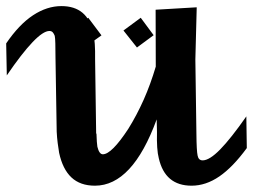

<svg xmlns="http://www.w3.org/2000/svg" viewBox="-59 -586 814 618"><path d="M445.3 -201.7Q367.2 11.7 246.6 11.7Q199.2 11.7 170.9 -14.9Q142.6 -41.5 131.3 -94.2Q128.9 -108.4 126.7 -125.5Q124.5 -142.6 123.5 -162.1L119.6 -401.4Q119.6 -428.2 119.1 -445.8Q118.7 -463.4 117.2 -470.7Q114.7 -477.5 110.8 -481.9Q106.9 -486.3 100.1 -486.3Q80.1 -486.3 45.7 -450.2Q11.2 -414.1 -37.1 -343.3L-39.1 -446.3Q2.4 -507.3 47.4 -536.9Q92.3 -566.4 138.7 -566.4Q223.6 -566.4 241.2 -479.5Q248 -452.1 247.1 -395L250.5 -155.8L251.5 -156.2Q252 -140.6 252.7 -130.1Q253.4 -119.6 254.4 -113.8Q260.3 -89.4 272 -89.4Q300.3 -89.4 354 -171.4Q381.3 -215.3 403.3 -264.6Q425.3 -314 442.4 -371.6L441.9 -554.7L574.2 -562.5L569.8 -394V-395L573.2 -155.3Q573.7 -100.1 577.1 -85Q580.1 -69.8 593.3 -69.8Q615.2 -69.8 649.7 -105Q684.1 -140.1 733.9 -211.4L735.4 -109.4Q690.4 -47.9 647 -18.1Q603.5 11.7 557.6 11.7Q472.2 11.7 452.1 -76.7Q444.8 -104.5 446.3 -161.1ZM212.9 -433.1 170.4 -486.8 225.1 -528.8 267.6 -472.2ZM381.8 -433.1 338.4 -487.8 394 -528.8 435.5 -472.7Z"/></svg>

Font: IranNastaliq
Style: Regular
Weight: 400
Designer: Hossein Zahedi
Version: Version 1.5